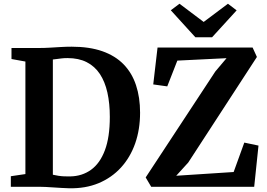

<svg xmlns="http://www.w3.org/2000/svg" viewBox="-20 -1000 1432 1028"><path d="M349.5 8Q330.5 7.5 309 6.2Q287.5 5 266 3.5Q244.5 2 224.5 1Q204.5 0 188.5 0H38V-56.5L116 -68V-670.5L41.5 -684V-743H187Q218.5 -743 247.2 -744.8Q276 -746.5 304.5 -748.2Q333 -750 364 -750Q458.5 -750 527.8 -725.8Q597 -701.5 641.8 -655.5Q686.5 -609.5 708.2 -544Q730 -478.5 730 -396.5Q730 -307 703.8 -232.2Q677.5 -157.5 627.8 -103Q578 -48.5 507.8 -19.2Q437.5 10 349.5 8ZM356 -55.5Q419.5 -56.5 467.2 -90.8Q515 -125 541.5 -195.2Q568 -265.5 568 -374Q568 -446.5 555 -504.5Q542 -562.5 514.8 -603.8Q487.5 -645 444.5 -667Q401.5 -689 341.5 -689Q323.5 -689 308.8 -687.2Q294 -685.5 282.5 -683.8Q271 -682 263 -681.5V-64.5Q277.5 -61 292.8 -58.8Q308 -56.5 323.8 -55.8Q339.5 -55 356 -55.5ZM789.5 0 760 -50 1133 -617.5 1193 -688.5 929.5 -675.5 875.5 -537.5 800.5 -548 823.5 -745.5H1332.5L1355.5 -695L988 -130L923.5 -59L1231 -79L1288 -236.5L1364 -220.5L1341 0ZM1026 -800.5 894.5 -945 941 -980 1070.5 -882.5 1200.5 -980 1247 -944.5 1115.5 -800.5Z"/></svg>

Font: Merriweather 28pt
Style: Bold
Weight: 700
Version: Version 2.100